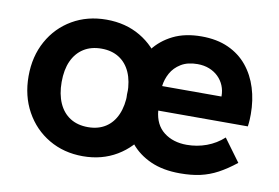

<svg xmlns="http://www.w3.org/2000/svg" viewBox="-61 -601 1033 710"><g transform="rotate(10 455.5 -246.5)"><path d="M651.4 9.8Q587.4 9.8 541.2 -10.9Q495 -31.6 465.6 -67.5Q436.2 -103.4 422.3 -148.9Q408.4 -194.4 408.4 -243.6Q408.4 -291.6 422.1 -337.8Q435.8 -384 463.9 -421.2Q492 -458.4 536.7 -480.6Q581.4 -502.8 643.4 -502.8Q701 -502.8 744 -483.3Q787 -463.8 815.3 -429.2Q843.6 -394.6 857.8 -349Q872 -303.4 872 -251.2Q872 -243.6 871.5 -231.2Q871 -218.8 869 -204.8H532.6Q537.4 -152 571.9 -125.2Q606.4 -98.4 657.8 -98.4Q696.6 -98.4 732.2 -111.5Q767.8 -124.6 795.8 -150.2L857.8 -65.8Q823.6 -38.6 792.4 -21.9Q761.2 -5.2 727.7 2.3Q694.2 9.8 651.4 9.8ZM749.6 -267Q751.6 -275 752.7 -283Q753.8 -291 753.8 -298.4Q753.8 -319.4 746.2 -337.7Q738.6 -356 724.5 -369.8Q710.4 -383.6 690.6 -391.5Q670.8 -399.4 646 -399.4Q609 -399.4 584.3 -384.2Q559.6 -369 546.8 -345.6Q534 -322.2 531 -296.6H790.8ZM286.6 9.8Q215.2 9.8 158.9 -23.3Q102.6 -56.4 70.4 -114.7Q38.2 -172.9 38.2 -247.3Q38.2 -321.6 70.2 -379.4Q102.2 -437.2 158.5 -470Q214.8 -502.8 286.6 -502.8Q358.4 -502.8 414 -470.1Q469.6 -437.3 501.8 -379.4Q534 -321.5 534 -247Q534 -173 501.9 -114.9Q469.8 -56.9 413.9 -23.5Q358 9.8 286.6 9.8ZM286.8 -99.4Q325.2 -99.4 352.8 -117.1Q380.4 -134.8 394.9 -168.1Q409.4 -201.4 409.4 -247.1Q409.4 -293.6 394.9 -326.3Q380.4 -359 352.8 -376.5Q325.2 -394 286.8 -394Q247.6 -394 219.8 -376.3Q192 -358.6 177.2 -326.1Q162.4 -293.6 162.4 -247.1Q162.4 -201.4 177.2 -168.1Q192 -134.8 219.8 -117.1Q247.6 -99.4 286.8 -99.4Z"/></g></svg>

Font: Hanken Grotesk
Style: Regular
Weight: 400
Designer: Alfredo Marco Pradil
Foundry: Hanken Design Co.
Version: Version 3.013